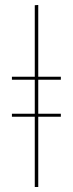

<svg xmlns="http://www.w3.org/2000/svg" viewBox="-20 -753 292 773"><path d="M134 -432V-295H225V-283H134V0H120V-283H28V-295H120V-432H28V-444H120V-732L134 -733V-444H225V-432Z"/></svg>

Font: Fira Sans Compressed Hair
Style: Regular
Weight: 100
Width: 1
Designer: bBox Type GmbH & Carrois Corporate GbR & Edenspiekermann AG
Foundry: bBox Type GmbH & Carrois Corporate GbR & Edenspiekermann AG
Version: Version 4.301